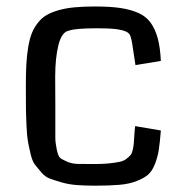

<svg xmlns="http://www.w3.org/2000/svg" viewBox="-20 -571 574 598"><path d="M481 -381.3 401.9 -368.2 391.6 -436Q387.7 -459.5 382.3 -465.8Q369.6 -480.5 312 -482.4Q298.3 -482.9 281.7 -482.9Q215.3 -482.9 194.8 -475.6Q172.4 -471.7 162.1 -431.2Q151.9 -390.6 151.9 -332L152.3 -247.6Q152.3 -230 152.3 -199.2Q152.3 -159.2 152.3 -142.8Q152.3 -126.5 156.7 -105.7Q161.1 -85 166.7 -79.8Q172.4 -74.7 188 -67.9Q203.6 -61 221.4 -60.5Q239.3 -60.1 272.9 -60.1Q299.3 -60.1 318.6 -62Q337.9 -64 351.3 -66.7Q364.7 -69.3 373.3 -75.9Q381.8 -82.5 386.5 -87.9Q391.1 -93.3 393.6 -104.7Q396 -116.2 396.7 -124.5Q397.5 -132.8 398.4 -149.7Q399.4 -166.5 400.9 -178.2L481 -164.6Q478 -126.5 474.4 -103.5Q470.7 -80.6 462.2 -59.1Q453.6 -37.6 440.7 -26.6Q427.7 -15.6 405 -6.8Q382.3 2 352.3 4.6Q322.3 7.3 277.3 7.3Q245.1 7.3 219.5 5.4Q193.8 3.4 172.9 -2.7Q151.9 -8.8 136.2 -14.4Q120.6 -20 108.6 -34.2Q96.7 -48.3 88.6 -58.6Q80.6 -68.8 75.2 -91.8Q69.8 -114.7 66.9 -130.9Q64 -147 62.5 -179.9Q61 -212.9 60.8 -235.8Q60.5 -258.8 60.5 -302.2Q60.5 -341.3 62 -369.9Q63.5 -398.4 67.9 -424.6Q72.3 -450.7 79.3 -468Q86.4 -485.4 98.4 -500.5Q110.4 -515.6 125.7 -524.4Q141.1 -533.2 163.8 -539.6Q186.5 -545.9 213.6 -548.3Q240.7 -550.8 276.9 -550.8Q323.2 -550.8 354.7 -546.1Q386.2 -541.5 410.6 -530.8Q435.1 -520 449.2 -500.2Q463.4 -480.5 471.2 -451.9Q479 -423.3 481 -381.3Z"/></svg>

Font: Coda
Style: Regular
Weight: 400
Designer: vernon adams
Foundry: vernon adams
Version: Version 2.001; ttfautohint (v0.8) -r 50 -G 200 -x